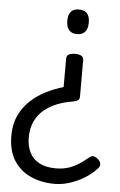

<svg xmlns="http://www.w3.org/2000/svg" viewBox="-60 -557 618 987"><g transform="rotate(5 249.0 -63.0)"><path d="M307 -286Q329 -286 340 -279Q351 -272 351 -258V-68Q351 -56 342.5 -50Q334 -44 317 -41Q272 -34 234 -18.5Q196 -3 167.5 21.5Q139 46 123 81Q107 116 107 163Q107 208 124 241Q141 274 175 291.5Q209 309 259 309Q298 309 328.5 298Q359 287 382 271Q405 255 422 241Q436 228 447.5 230Q459 232 473 245Q484 255 485 267.5Q486 280 474 292Q446 322 410 343.5Q374 365 335.5 377Q297 389 259 389Q193 389 138 365Q83 341 50 290.5Q17 240 17 161Q17 102 38 57Q59 12 94.5 -21Q130 -54 174 -76Q218 -98 263 -111V-258Q263 -272 274 -279Q285 -286 307 -286ZM307 -515Q335 -515 349 -499.5Q363 -484 363 -452Q363 -421 349 -404.5Q335 -388 307 -388Q280 -388 266 -404.5Q252 -421 252 -452Q252 -484 266 -499.5Q280 -515 307 -515Z"/></g></svg>

Font: Playwrite AT
Style: Regular
Weight: 400
Designer: Veronika Burian, José Scaglione
Foundry: TypeTogether
Version: Version 1.002